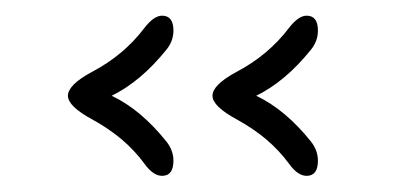

<svg xmlns="http://www.w3.org/2000/svg" viewBox="-20 -380 523 240"><path d="M368.7 -203.1Q377.4 -191.9 377.4 -179.2Q377.4 -160.2 363.3 -160.2Q352.1 -160.2 341.3 -175.3Q329.1 -191.9 313 -205.6Q296.9 -219.2 276.4 -230.5Q245.6 -247.1 245.6 -260.3Q245.6 -273.9 275.4 -290Q315.4 -311 341.3 -345.2Q353 -360.4 363.3 -360.4Q377.4 -360.4 377.4 -341.8Q377.4 -328.6 368.7 -317.9Q336.9 -278.3 300.3 -260.3Q336.4 -243.2 368.7 -203.1ZM188 -203.1Q196.8 -191.9 196.8 -179.2Q196.8 -160.2 182.6 -160.2Q171.4 -160.2 160.6 -175.3Q148.4 -191.9 132.3 -205.6Q116.2 -219.2 95.7 -230.5Q64.9 -247.1 64.9 -260.3Q64.9 -273.9 94.7 -290Q134.8 -311 160.6 -345.2Q172.4 -360.4 182.6 -360.4Q196.8 -360.4 196.8 -341.8Q196.8 -328.6 188 -317.9Q156.2 -278.3 119.6 -260.3Q155.8 -243.2 188 -203.1Z"/></svg>

Font: DimaLatifi
Style: regular
Weight: 400
Designer: R.Balvardi
Foundry: Dima Software Group
Version: Version 1.00;January 29, 2019;FontCreator 11.5.0.2427 64-bit